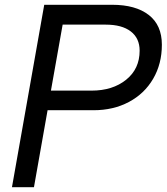

<svg xmlns="http://www.w3.org/2000/svg" viewBox="-20 -783 697 803"><path d="M30 0 165 -763H449Q547 -763 602 -720.5Q657 -678 657 -596Q657 -516 620.5 -453.5Q584 -391 519 -356.5Q454 -322 371 -322H179L122 0ZM363 -404Q451 -404 507.5 -449.5Q564 -495 564 -571Q564 -623 527 -651.5Q490 -680 422 -680H242L193 -404Z"/></svg>

Font: Open Sauce One
Style: Italic
Weight: 400
Italic angle: -10°
Designer: Alfredo Marco Pradil
Foundry: Creative Sauce Fz LLC
Version: Version 1.477